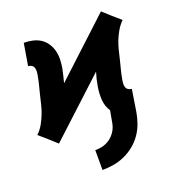

<svg xmlns="http://www.w3.org/2000/svg" viewBox="-156 -654 894 982"><g transform="rotate(-20 291.0 -163.5)"><path d="M234 219V111Q249 111 264.5 108.5Q280 106 294.5 99.5Q309 93 321.5 82.5Q334 72 343.5 58.5Q353 45 358 30Q363 15 365 0L375 -55Q356 -83 353.5 -118.5Q351 -154 357 -189Q360 -208 364.5 -227Q369 -246 375 -265L71 16L27 -24L-18 -63Q2 -82 15 -105Q28 -128 37.5 -152Q47 -176 53 -201Q59 -226 65 -251Q71 -276 77.5 -300.5Q84 -325 88 -350Q90 -360 90.5 -370.5Q91 -381 88 -390Q85 -399 76.5 -404.5Q68 -410 58 -410L78 -530Q102 -530 125 -525Q148 -520 167 -508Q186 -496 199 -477Q212 -458 218 -435.5Q224 -413 223.5 -389Q223 -365 219 -341Q215 -322 210.5 -303Q206 -284 201 -265L504 -546L548 -506L593 -467Q574 -448 560.5 -425Q547 -402 537.5 -378Q528 -354 522 -329Q516 -304 510 -279Q504 -254 497.5 -229.5Q491 -205 487 -180Q485 -170 484.5 -159.5Q484 -149 487 -140Q490 -131 498.5 -125.5Q507 -120 517 -120L498 0Q493 30 482.5 59.5Q472 89 453.5 115.5Q435 142 409.5 162.5Q384 183 354.5 196Q325 209 294.5 214Q264 219 234 219Z"/></g></svg>

Font: Iosevka Curly Heavy Extended
Style: Italic
Weight: 900
Width: 7
Italic angle: -9°
Monospace: yes
Designer: Belleve Invis
Foundry: Belleve Invis
Version: Version 11.1.0; ttfautohint (v1.8.3)